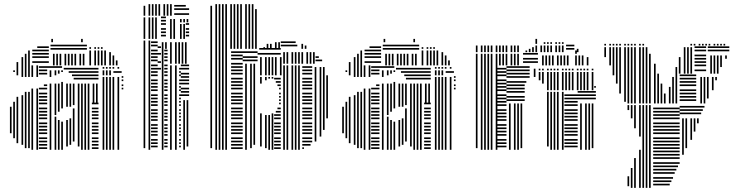

<svg xmlns="http://www.w3.org/2000/svg" viewBox="-20 -724 3557 928"><path d="M36 -80H28V-208H36ZM52 -56H44V-232H52ZM52 -376H44V-384H52ZM68 -32H60V-256H68ZM68 -360H60V-408H68ZM92 -24H84V-264H92ZM92 -352H84V-408H92ZM108 -8H100V-280H108ZM108 -352H100V-408H108ZM124 -8H116V-280H124ZM124 -352H116V-408H124ZM140 0H132V-296H140ZM140 -352H132V-408H140ZM164 0H156V-296H164ZM164 -352H156V-408H164ZM208 -4H168V-12H208ZM208 -20H168V-28H208ZM208 -36H168V-44H208ZM208 -52H168V-60H208ZM208 -76H168V-84H208ZM208 -92H168V-100H208ZM208 -108H168V-116H208ZM208 -124H168V-132H208ZM208 -148H168V-156H208ZM208 -164H168V-172H208ZM208 -180H168V-188H208ZM208 -196H168V-204H208ZM208 -220H168V-228H208ZM208 -236H168V-244H208ZM208 -252H168V-260H208ZM208 -268H168V-276H208ZM208 -292H168V-300H208ZM208 -308H192V-316H208ZM208 -364H168V-372H208ZM208 -380H168V-388H208ZM208 -396H168V-404H208ZM228 0H220V-320H228ZM228 -352H220V-384H228ZM252 0H244V-160H252ZM252 -168H244V-320H252ZM252 -360H244V-384H252ZM268 0H260V-144H268ZM268 -184H260V-320H268ZM268 -368H260V-384H268ZM284 0H276V-136H284ZM284 -200H276V-328H284ZM284 -376H276V-384H284ZM280 -396H208V-404H280ZM308 -16H300V-144H308ZM308 -208H300V-224H308ZM324 -24H316V-152H324ZM324 -208H316V-224H324ZM340 -40H332V-200H340ZM340 -216H332V-224H340ZM364 -16H356V-224H364ZM380 0H372V-224H380ZM396 0H388V-224H396ZM412 0H404V-224H412ZM456 -4H424V-12H456ZM456 -20H424V-28H456ZM456 -36H424V-44H456ZM456 -52H424V-60H456ZM456 -76H424V-84H456ZM456 -92H424V-100H456ZM456 -108H424V-116H456ZM456 -124H424V-132H456ZM456 -148H424V-156H456ZM456 -164H424V-172H456ZM456 -180H424V-188H456ZM456 -196H424V-204H456ZM456 -220H424V-228H456ZM308 -224H300V-320H308ZM324 -224H316V-320H324ZM340 -224H332V-320H340ZM364 -224H356V-320H364ZM380 -224H372V-320H380ZM396 -224H388V-320H396ZM412 -224H404V-320H412ZM436 -224H428V-320H436ZM452 -224H444V-320H452ZM456 -340H336V-348H456ZM456 -356H328V-364H456ZM456 -372H312V-380H456ZM456 -388H288V-396H456ZM484 0H476V-352H484ZM500 0H492V-352H500ZM516 0H508V-352H516ZM532 0H524V-352H532ZM556 0H548V-352H556ZM576 -292H568V-300H576ZM576 -308H568V-316H576ZM576 -332H568V-340H576ZM576 -348H568V-356H576ZM484 -360H476V-384H484ZM500 -360H492V-384H500ZM516 -360H508V-384H516ZM568 -372H528V-380H568ZM484 -392H476V-400H484ZM500 -392H492V-400H500ZM516 -392H508V-400H516ZM532 -392H524V-400H532ZM556 -392H548V-400H556ZM68 -408H60V-424H68ZM92 -408H84V-448H92ZM108 -408H100V-464H108ZM124 -408H116V-480H124ZM216 -420H136V-428H216ZM216 -444H136V-452H216ZM216 -460H136V-468H216ZM216 -476H136V-484H216ZM216 -492H160V-500H216ZM244 -408H236V-464H244ZM260 -408H252V-464H260ZM276 -408H268V-464H276ZM300 -408H292V-464H300ZM316 -408H308V-464H316ZM332 -408H324V-464H332ZM348 -408H340V-464H348ZM372 -408H364V-464H372ZM388 -408H380V-464H388ZM400 -484H224V-492H400ZM400 -500H224V-508H400ZM420 -408H412V-480H420ZM444 -408H436V-480H444ZM460 -408H452V-480H460ZM476 -408H468V-480H476ZM492 -408H484V-480H492ZM516 -408H508V-472H516ZM532 -408H524V-456H532ZM548 -408H540V-432H548ZM420 -488H412V-496H420ZM444 -488H436V-496H444ZM460 -488H452V-496H460ZM476 -488H468V-496H476ZM236 -520H228V-536H236ZM380 -520H372V-536H380Z M682 -8H674V-528H682ZM706 0H698V-528H706ZM742 -12H710V-20H742ZM742 -28H710V-36H742ZM742 -44H710V-52H742ZM742 -68H710V-76H742ZM742 -84H710V-92H742ZM742 -100H710V-108H742ZM742 -116H710V-124H742ZM742 -140H710V-148H742ZM742 -156H710V-164H742ZM742 -172H710V-180H742ZM742 -188H710V-196H742ZM742 -212H710V-220H742ZM742 -228H710V-236H742ZM742 -244H710V-252H742ZM742 -260H710V-268H742ZM742 -284H710V-292H742ZM742 -300H710V-308H742ZM742 -316H710V-324H742ZM742 -332H710V-340H742ZM742 -356H710V-364H742ZM742 -372H710V-380H742ZM742 -388H710V-396H742ZM742 -404H710V-412H742ZM742 -428H710V-436H742ZM742 -444H710V-452H742ZM742 -460H710V-468H742ZM742 -476H710V-484H742ZM742 -500H710V-508H742ZM742 -516H710V-524H742ZM758 -388H742V-396H758ZM758 -420H742V-428H758ZM758 -460H742V-468H758ZM758 -492H742V-500H758ZM770 0H762V-488H770ZM790 -12H774V-20H790ZM790 -28H774V-36H790ZM790 -44H774V-52H790ZM790 -68H774V-76H790ZM790 -84H774V-92H790ZM790 -100H774V-108H790ZM790 -116H774V-124H790ZM790 -140H774V-148H790ZM790 -156H774V-164H790ZM790 -172H774V-180H790ZM790 -188H774V-196H790ZM790 -212H774V-220H790ZM790 -228H774V-236H790ZM790 -244H774V-252H790ZM790 -260H774V-268H790ZM790 -284H774V-292H790ZM790 -300H774V-308H790ZM790 -316H774V-324H790ZM790 -332H774V-340H790ZM790 -356H774V-364H790ZM790 -372H774V-380H790ZM790 -388H774V-396H790ZM790 -404H774V-412H790ZM790 -428H774V-436H790ZM790 -444H774V-452H790ZM790 -460H774V-468H790ZM790 -476H774V-484H790ZM770 -488H762V-520H770ZM786 -488H778V-520H786ZM810 0H802V-408H810ZM834 0H826V-408H834ZM854 -12H846V-20H854ZM854 -28H846V-36H854ZM854 -44H846V-52H854ZM854 -68H846V-76H854ZM854 -84H846V-92H854ZM854 -100H846V-108H854ZM854 -116H846V-124H854ZM854 -140H846V-148H854ZM854 -156H846V-164H854ZM854 -172H846V-180H854ZM854 -188H846V-196H854ZM854 -212H846V-220H854ZM854 -228H846V-236H854ZM854 -244H846V-252H854ZM854 -260H846V-268H854ZM854 -284H846V-292H854ZM854 -300H846V-308H854ZM854 -316H846V-324H854ZM854 -332H846V-340H854ZM854 -356H846V-364H854ZM854 -372H846V-380H854ZM854 -388H846V-396H854ZM874 0H866V-240H874ZM890 -16H882V-240H890ZM894 -260H854V-268H894ZM894 -276H854V-284H894ZM894 -292H854V-300H894ZM894 -316H854V-324H894ZM894 -332H854V-340H894ZM894 -348H854V-356H894ZM894 -364H854V-372H894ZM894 -388H854V-396H894ZM894 -404H854V-412H894ZM810 -416H802V-520H810ZM834 -416H826V-520H834ZM850 -416H842V-520H850ZM866 -416H858V-520H866ZM882 -416H874V-520H882ZM682 -536H674V-640H682ZM706 -536H698V-640H706ZM722 -536H714V-640H722ZM738 -536H730V-640H738ZM782 -548H758V-556H782ZM782 -564H758V-572H782ZM782 -580H758V-588H782ZM782 -604H758V-612H782ZM782 -620H758V-628H782ZM782 -636H758V-644H782ZM810 -536H802V-632H810ZM826 -536H818V-632H826ZM858 -536H850V-608H858ZM874 -536H866V-608H874ZM894 -548H878V-556H894ZM894 -564H878V-572H894ZM894 -580H878V-588H894ZM894 -604H878V-612H894ZM858 -616H850V-632H858ZM874 -616H866V-632H874ZM890 -616H882V-632H890ZM682 -648H674V-696H682ZM706 -648H698V-704H706ZM722 -648H714V-704H722ZM738 -648H730V-704H738ZM754 -648H746V-704H754ZM778 -648H770V-704H778ZM794 -648H786V-704H794ZM810 -648H802V-704H810ZM894 -652H822V-660H894ZM894 -676H822V-684H894ZM878 -692H822V-700H878Z M1005 -8H997V-488H1005ZM1029 0H1021V-488H1029ZM1045 0H1037V-488H1045ZM1061 0H1053V-488H1061ZM1077 0H1069V-488H1077ZM1153 -4H1097V-12H1153ZM1153 -20H1097V-28H1153ZM1153 -36H1097V-44H1153ZM1153 -52H1097V-60H1153ZM1153 -76H1097V-84H1153ZM1153 -92H1097V-100H1153ZM1153 -108H1097V-116H1153ZM1153 -124H1097V-132H1153ZM1153 -148H1097V-156H1153ZM1153 -164H1097V-172H1153ZM1153 -180H1097V-188H1153ZM1153 -196H1097V-204H1153ZM1153 -220H1097V-228H1153ZM1153 -236H1097V-244H1153ZM1153 -252H1097V-260H1153ZM1153 -268H1097V-276H1153ZM1153 -292H1097V-300H1153ZM1153 -308H1097V-316H1153ZM1153 -324H1097V-332H1153ZM1153 -340H1097V-348H1153ZM1153 -364H1097V-372H1153ZM1153 -380H1097V-388H1153ZM1153 -396H1097V-404H1153ZM1153 -412H1097V-420H1153ZM1153 -436H1097V-444H1153ZM1153 -452H1097V-460H1153ZM1153 -468H1097V-476H1153ZM1173 0H1165V-416H1173ZM1197 -8H1189V-416H1197ZM1213 -24H1205V-416H1213ZM1225 -428H1153V-436H1225ZM1225 -444H1153V-452H1225ZM1225 -468H1153V-476H1225ZM1245 -16H1237V-176H1245ZM1245 -320H1237V-352H1245ZM1269 -8H1261V-168H1269ZM1269 -336H1261V-352H1269ZM1285 0H1277V-168H1285ZM1285 -344H1277V-352H1285ZM1301 0H1293V-176H1301ZM1301 -344H1293V-352H1301ZM1337 -4H1305V-12H1337ZM1337 -20H1305V-28H1337ZM1337 -36H1305V-44H1337ZM1337 -52H1305V-60H1337ZM1337 -76H1305V-84H1337ZM1337 -92H1305V-100H1337ZM1337 -108H1305V-116H1337ZM1337 -124H1305V-132H1337ZM1337 -148H1305V-156H1337ZM1337 -164H1305V-172H1337ZM1337 -180H1313V-188H1337ZM1337 -196H1321V-204H1337ZM1337 -220H1329V-228H1337ZM1337 -236H1329V-244H1337ZM1337 -252H1329V-260H1337ZM1337 -268H1329V-276H1337ZM1337 -292H1329V-300H1337ZM1337 -308H1321V-316H1337ZM1337 -324H1313V-332H1337ZM1337 -340H1305V-348H1337ZM1245 -360H1237V-448H1245ZM1269 -360H1261V-448H1269ZM1285 -360H1277V-448H1285ZM1301 -360H1293V-448H1301ZM1317 -360H1309V-448H1317ZM1341 -360H1333V-448H1341ZM1337 -460H1225V-468H1337ZM1337 -484H1233V-492H1337ZM1357 0H1349V-408H1357ZM1373 0H1365V-408H1373ZM1397 0H1389V-408H1397ZM1413 0H1405V-408H1413ZM1429 0H1421V-408H1429ZM1449 -4H1441V-12H1449ZM1481 -20H1441V-28H1481ZM1489 -36H1441V-44H1489ZM1489 -52H1441V-60H1489ZM1489 -76H1441V-84H1489ZM1489 -92H1441V-100H1489ZM1489 -108H1441V-116H1489ZM1489 -124H1441V-132H1489ZM1489 -148H1441V-156H1489ZM1489 -164H1441V-172H1489ZM1489 -180H1441V-188H1489ZM1489 -196H1441V-204H1489ZM1489 -220H1441V-228H1489ZM1489 -236H1441V-244H1489ZM1489 -252H1441V-260H1489ZM1489 -268H1441V-276H1489ZM1489 -292H1441V-300H1489ZM1489 -308H1441V-316H1489ZM1489 -324H1441V-332H1489ZM1489 -340H1441V-348H1489ZM1489 -364H1441V-372H1489ZM1489 -380H1441V-388H1489ZM1489 -396H1441V-404H1489ZM1509 -40H1501V-400H1509ZM1533 -64H1525V-400H1533ZM1549 -96H1541V-400H1549ZM1565 -152H1557V-360H1565ZM1357 -416H1349V-464H1357ZM1373 -416H1365V-464H1373ZM1397 -416H1389V-464H1397ZM1413 -416H1405V-464H1413ZM1429 -416H1421V-464H1429ZM1445 -416H1437V-464H1445ZM1469 -416H1461V-464H1469ZM1485 -416H1477V-464H1485ZM1501 -416H1493V-464H1501ZM1537 -428H1505V-436H1537ZM1521 -444H1505V-452H1521ZM1357 -464H1349V-472H1357ZM1373 -464H1365V-472H1373ZM1397 -464H1389V-472H1397ZM1413 -464H1405V-472H1413ZM1429 -464H1421V-472H1429ZM1445 -464H1437V-472H1445ZM1469 -464H1461V-472H1469ZM1485 -464H1477V-472H1485ZM1501 -464H1493V-472H1501ZM1005 -488H997V-688H1005ZM1029 -488H1021V-688H1029ZM1045 -488H1037V-688H1045ZM1061 -488H1053V-688H1061ZM1077 -488H1069V-688H1077ZM1101 -488H1093V-688H1101ZM1117 -488H1109V-688H1117ZM1133 -488H1125V-688H1133ZM1149 -488H1141V-688H1149ZM1173 -488H1165V-688H1173ZM1189 -488H1181V-688H1189ZM1205 -488H1197V-688H1205ZM1221 -488H1213V-680H1221ZM1261 -488H1253V-496H1261ZM1277 -488H1269V-512H1277ZM1293 -488H1285V-512H1293ZM1317 -488H1309V-520H1317ZM1333 -488H1325V-520H1333ZM1417 -500H1337V-508H1417ZM1409 -516H1337V-524H1409ZM1445 -488H1437V-512H1445ZM1461 -488H1453V-504H1461ZM1005 -688H997V-696H1005ZM1029 -688H1021V-704H1029ZM1045 -688H1037V-704H1045ZM1061 -688H1053V-704H1061ZM1077 -688H1069V-704H1077ZM1101 -688H1093V-704H1101ZM1117 -688H1109V-704H1117ZM1133 -688H1125V-704H1133ZM1149 -688H1141V-704H1149ZM1173 -688H1165V-704H1173ZM1189 -688H1181V-704H1189ZM1205 -688H1197V-704H1205Z M1642 -80H1634V-208H1642ZM1658 -56H1650V-232H1658ZM1658 -376H1650V-384H1658ZM1674 -32H1666V-256H1674ZM1674 -360H1666V-408H1674ZM1698 -24H1690V-264H1698ZM1698 -352H1690V-408H1698ZM1714 -8H1706V-280H1714ZM1714 -352H1706V-408H1714ZM1730 -8H1722V-280H1730ZM1730 -352H1722V-408H1730ZM1746 0H1738V-296H1746ZM1746 -352H1738V-408H1746ZM1770 0H1762V-296H1770ZM1770 -352H1762V-408H1770ZM1814 -4H1774V-12H1814ZM1814 -20H1774V-28H1814ZM1814 -36H1774V-44H1814ZM1814 -52H1774V-60H1814ZM1814 -76H1774V-84H1814ZM1814 -92H1774V-100H1814ZM1814 -108H1774V-116H1814ZM1814 -124H1774V-132H1814ZM1814 -148H1774V-156H1814ZM1814 -164H1774V-172H1814ZM1814 -180H1774V-188H1814ZM1814 -196H1774V-204H1814ZM1814 -220H1774V-228H1814ZM1814 -236H1774V-244H1814ZM1814 -252H1774V-260H1814ZM1814 -268H1774V-276H1814ZM1814 -292H1774V-300H1814ZM1814 -308H1798V-316H1814ZM1814 -364H1774V-372H1814ZM1814 -380H1774V-388H1814ZM1814 -396H1774V-404H1814ZM1834 0H1826V-320H1834ZM1834 -352H1826V-384H1834ZM1858 0H1850V-160H1858ZM1858 -168H1850V-320H1858ZM1858 -360H1850V-384H1858ZM1874 0H1866V-144H1874ZM1874 -184H1866V-320H1874ZM1874 -368H1866V-384H1874ZM1890 0H1882V-136H1890ZM1890 -200H1882V-328H1890ZM1890 -376H1882V-384H1890ZM1886 -396H1814V-404H1886ZM1914 -16H1906V-144H1914ZM1914 -208H1906V-224H1914ZM1930 -24H1922V-152H1930ZM1930 -208H1922V-224H1930ZM1946 -40H1938V-200H1946ZM1946 -216H1938V-224H1946ZM1970 -16H1962V-224H1970ZM1986 0H1978V-224H1986ZM2002 0H1994V-224H2002ZM2018 0H2010V-224H2018ZM2062 -4H2030V-12H2062ZM2062 -20H2030V-28H2062ZM2062 -36H2030V-44H2062ZM2062 -52H2030V-60H2062ZM2062 -76H2030V-84H2062ZM2062 -92H2030V-100H2062ZM2062 -108H2030V-116H2062ZM2062 -124H2030V-132H2062ZM2062 -148H2030V-156H2062ZM2062 -164H2030V-172H2062ZM2062 -180H2030V-188H2062ZM2062 -196H2030V-204H2062ZM2062 -220H2030V-228H2062ZM1914 -224H1906V-320H1914ZM1930 -224H1922V-320H1930ZM1946 -224H1938V-320H1946ZM1970 -224H1962V-320H1970ZM1986 -224H1978V-320H1986ZM2002 -224H1994V-320H2002ZM2018 -224H2010V-320H2018ZM2042 -224H2034V-320H2042ZM2058 -224H2050V-320H2058ZM2062 -340H1942V-348H2062ZM2062 -356H1934V-364H2062ZM2062 -372H1918V-380H2062ZM2062 -388H1894V-396H2062ZM2090 0H2082V-352H2090ZM2106 0H2098V-352H2106ZM2122 0H2114V-352H2122ZM2138 0H2130V-352H2138ZM2162 0H2154V-352H2162ZM2182 -292H2174V-300H2182ZM2182 -308H2174V-316H2182ZM2182 -332H2174V-340H2182ZM2182 -348H2174V-356H2182ZM2090 -360H2082V-384H2090ZM2106 -360H2098V-384H2106ZM2122 -360H2114V-384H2122ZM2174 -372H2134V-380H2174ZM2090 -392H2082V-400H2090ZM2106 -392H2098V-400H2106ZM2122 -392H2114V-400H2122ZM2138 -392H2130V-400H2138ZM2162 -392H2154V-400H2162ZM1674 -408H1666V-424H1674ZM1698 -408H1690V-448H1698ZM1714 -408H1706V-464H1714ZM1730 -408H1722V-480H1730ZM1822 -420H1742V-428H1822ZM1822 -444H1742V-452H1822ZM1822 -460H1742V-468H1822ZM1822 -476H1742V-484H1822ZM1822 -492H1766V-500H1822ZM1850 -408H1842V-464H1850ZM1866 -408H1858V-464H1866ZM1882 -408H1874V-464H1882ZM1906 -408H1898V-464H1906ZM1922 -408H1914V-464H1922ZM1938 -408H1930V-464H1938ZM1954 -408H1946V-464H1954ZM1978 -408H1970V-464H1978ZM1994 -408H1986V-464H1994ZM2006 -484H1830V-492H2006ZM2006 -500H1830V-508H2006ZM2026 -408H2018V-480H2026ZM2050 -408H2042V-480H2050ZM2066 -408H2058V-480H2066ZM2082 -408H2074V-480H2082ZM2098 -408H2090V-480H2098ZM2122 -408H2114V-472H2122ZM2138 -408H2130V-456H2138ZM2154 -408H2146V-432H2154ZM2026 -488H2018V-496H2026ZM2050 -488H2042V-496H2050ZM2066 -488H2058V-496H2066ZM2082 -488H2074V-496H2082ZM1842 -520H1834V-536H1842ZM1986 -520H1978V-536H1986Z M2288 -8H2280V-408H2288ZM2312 0H2304V-408H2312ZM2328 0H2320V-408H2328ZM2344 0H2336V-408H2344ZM2360 0H2352V-408H2360ZM2384 0H2376V-408H2384ZM2428 -12H2380V-20H2428ZM2428 -28H2380V-36H2428ZM2428 -44H2380V-52H2428ZM2428 -68H2380V-76H2428ZM2428 -84H2380V-92H2428ZM2428 -100H2380V-108H2428ZM2428 -116H2380V-124H2428ZM2428 -140H2380V-148H2428ZM2428 -156H2380V-164H2428ZM2428 -172H2380V-180H2428ZM2428 -188H2380V-196H2428ZM2428 -212H2380V-220H2428ZM2428 -228H2380V-236H2428ZM2428 -244H2380V-252H2428ZM2428 -260H2380V-268H2428ZM2428 -284H2380V-292H2428ZM2428 -300H2380V-308H2428ZM2428 -316H2380V-324H2428ZM2428 -332H2380V-340H2428ZM2428 -356H2380V-364H2428ZM2428 -372H2380V-380H2428ZM2428 -388H2380V-396H2428ZM2448 0H2440V-224H2448ZM2472 0H2464V-224H2472ZM2488 0H2480V-224H2488ZM2504 -8H2496V-224H2504ZM2516 -236H2428V-244H2516ZM2516 -252H2428V-260H2516ZM2516 -276H2428V-284H2516ZM2516 -292H2428V-300H2516ZM2516 -308H2428V-316H2516ZM2524 -324H2428V-332H2524ZM2540 -348H2428V-356H2540ZM2540 -364H2428V-372H2540ZM2540 -380H2428V-388H2540ZM2540 -396H2428V-404H2540ZM2568 -352H2560V-392H2568ZM2632 -16H2624V-280H2632ZM2648 0H2640V-280H2648ZM2664 0H2656V-280H2664ZM2680 0H2672V-280H2680ZM2704 0H2696V-280H2704ZM2772 -12H2708V-20H2772ZM2772 -28H2708V-36H2772ZM2772 -44H2708V-52H2772ZM2772 -68H2708V-76H2772ZM2772 -84H2708V-92H2772ZM2772 -100H2708V-108H2772ZM2772 -116H2708V-124H2772ZM2772 -140H2708V-148H2772ZM2772 -156H2708V-164H2772ZM2772 -172H2708V-180H2772ZM2772 -188H2708V-196H2772ZM2772 -212H2708V-220H2772ZM2772 -228H2708V-236H2772ZM2772 -244H2708V-252H2772ZM2772 -260H2708V-268H2772ZM2792 0H2784V-224H2792ZM2816 0H2808V-224H2816ZM2832 0H2824V-224H2832ZM2848 -8H2840V-224H2848ZM2860 -244H2772V-252H2860ZM2860 -260H2772V-268H2860ZM2860 -276H2772V-284H2860ZM2592 -336H2584V-376H2592ZM2608 -320H2600V-376H2608ZM2632 -288H2624V-376H2632ZM2648 -288H2640V-376H2648ZM2664 -288H2656V-376H2664ZM2680 -288H2672V-376H2680ZM2704 -288H2696V-376H2704ZM2720 -288H2712V-376H2720ZM2736 -288H2728V-376H2736ZM2752 -288H2744V-376H2752ZM2776 -288H2768V-376H2776ZM2792 -288H2784V-376H2792ZM2808 -288H2800V-376H2808ZM2824 -288H2816V-376H2824ZM2848 -288H2840V-376H2848ZM2860 -300H2852V-308H2860ZM2592 -384H2584V-392H2592ZM2608 -384H2600V-392H2608ZM2632 -384H2624V-392H2632ZM2648 -384H2640V-392H2648ZM2664 -384H2656V-392H2664ZM2680 -384H2672V-392H2680ZM2704 -384H2696V-392H2704ZM2720 -384H2712V-392H2720ZM2736 -384H2728V-392H2736ZM2752 -384H2744V-392H2752ZM2776 -384H2768V-392H2776ZM2792 -384H2784V-392H2792ZM2808 -384H2800V-392H2808ZM2824 -384H2816V-392H2824ZM2848 -384H2840V-392H2848ZM2288 -408H2280V-464H2288ZM2312 -408H2304V-464H2312ZM2328 -408H2320V-464H2328ZM2344 -408H2336V-464H2344ZM2360 -408H2352V-464H2360ZM2384 -408H2376V-464H2384ZM2400 -408H2392V-464H2400ZM2416 -408H2408V-464H2416ZM2432 -408H2424V-464H2432ZM2456 -408H2448V-464H2456ZM2472 -408H2464V-464H2472ZM2488 -408H2480V-464H2488ZM2580 -420H2508V-428H2580ZM2580 -436H2508V-444H2580ZM2580 -460H2508V-468H2580ZM2608 -408H2600V-456H2608ZM2624 -408H2616V-456H2624ZM2640 -408H2632V-456H2640ZM2656 -408H2648V-456H2656ZM2680 -408H2672V-456H2680ZM2696 -408H2688V-456H2696ZM2712 -408H2704V-456H2712ZM2728 -408H2720V-456H2728ZM2768 -408H2760V-456H2768ZM2784 -408H2776V-456H2784ZM2800 -408H2792V-456H2800ZM2824 -408H2816V-448H2824ZM2768 -464H2760V-480H2768ZM2288 -472H2280V-504H2288ZM2312 -472H2304V-504H2312ZM2328 -472H2320V-504H2328ZM2344 -472H2336V-504H2344ZM2360 -472H2352V-504H2360ZM2384 -472H2376V-504H2384ZM2400 -472H2392V-504H2400ZM2416 -472H2408V-504H2416ZM2432 -472H2424V-504H2432ZM2456 -472H2448V-504H2456ZM2472 -472H2464V-504H2472ZM2488 -472H2480V-504H2488ZM2528 -472H2520V-480H2528ZM2544 -472H2536V-488H2544ZM2560 -472H2552V-496H2560ZM2576 -472H2568V-504H2576ZM2600 -472H2592V-504H2600ZM2616 -472H2608V-504H2616ZM2632 -472H2624V-504H2632ZM2648 -472H2640V-504H2648ZM2672 -472H2664V-504H2672ZM2688 -472H2680V-504H2688ZM2704 -472H2696V-504H2704ZM2756 -484H2716V-492H2756ZM2756 -500H2716V-508H2756ZM2776 -472H2768V-488H2776ZM2576 -512H2568V-536H2576ZM2616 -512H2608V-520H2616ZM2632 -512H2624V-520H2632ZM2648 -512H2640V-520H2648ZM2672 -512H2664V-520H2672ZM2688 -512H2680V-520H2688ZM2704 -512H2696V-520H2704Z M3021 176H3013V128H3021ZM3021 -192H3013V-216H3021ZM3037 184H3029V88H3037ZM3037 -152H3029V-216H3037ZM3053 184H3045V40H3053ZM3053 -104H3045V-216H3053ZM3077 184H3069V0H3077ZM3077 -64H3069V-216H3077ZM3093 184H3085V-216H3093ZM3109 184H3101V-216H3109ZM3125 184H3117V-216H3125ZM3217 172H3137V164H3217ZM3225 156H3137V148H3225ZM3233 140H3137V132H3233ZM3241 116H3137V108H3241ZM3249 100H3137V92H3249ZM3257 84H3137V76H3257ZM3265 68H3137V60H3265ZM3265 44H3137V36H3265ZM3265 28H3137V20H3265ZM3265 12H3137V4H3265ZM3265 -4H3137V-12H3265ZM3265 -20H3137V-28H3265ZM3265 -36H3137V-44H3265ZM3265 -52H3137V-60H3265ZM3265 -76H3137V-84H3265ZM3265 -92H3137V-100H3265ZM3265 -108H3137V-116H3265ZM3265 -124H3137V-132H3265ZM3265 -148H3137V-156H3265ZM3265 -164H3137V-172H3265ZM3265 -180H3137V-188H3265ZM3265 -196H3137V-204H3265ZM3285 24H3277V-152H3285ZM3301 -8H3293V-152H3301ZM3325 -48H3317V-152H3325ZM3341 -88H3333V-152H3341ZM3357 -128H3349V-152H3357ZM3369 -172H3265V-180H3369ZM3377 -188H3265V-196H3377ZM3385 -204H3265V-212H3385ZM2949 -360H2941V-368H2949ZM2965 -320H2957V-368H2965ZM2981 -272H2973V-368H2981ZM3005 -232H2997V-368H3005ZM3021 -224H3013V-368H3021ZM3037 -224H3029V-368H3037ZM3053 -224H3045V-368H3053ZM3077 -224H3069V-368H3077ZM3093 -224H3085V-368H3093ZM3109 -224H3101V-368H3109ZM3125 -224H3117V-368H3125ZM3149 -224H3141V-368H3149ZM3165 -224H3157V-368H3165ZM3181 -224H3173V-320H3181ZM3197 -224H3189V-272H3197ZM3221 -224H3213V-304H3221ZM3237 -224H3229V-352H3237ZM3253 -224H3245V-368H3253ZM3345 -236H3265V-244H3345ZM3345 -252H3265V-260H3345ZM3345 -268H3265V-276H3345ZM3345 -284H3265V-292H3345ZM3345 -308H3265V-316H3345ZM3345 -324H3265V-332H3345ZM3345 -340H3265V-348H3345ZM3345 -356H3265V-364H3345ZM3373 -224H3365V-352H3373ZM3389 -224H3381V-352H3389ZM3405 -248H3397V-352H3405ZM3429 -288H3421V-352H3429ZM3445 -336H3437V-352H3445ZM2909 -448H2901V-496H2909ZM2933 -408H2925V-496H2933ZM2949 -368H2941V-496H2949ZM2965 -368H2957V-496H2965ZM2981 -368H2973V-496H2981ZM3005 -368H2997V-496H3005ZM3021 -368H3013V-496H3021ZM3037 -368H3029V-496H3037ZM3053 -368H3045V-496H3053ZM3077 -368H3069V-496H3077ZM3093 -368H3085V-496H3093ZM3109 -368H3101V-496H3109ZM3125 -368H3117V-464H3125ZM3149 -368H3141V-416H3149ZM3253 -368H3245V-400H3253ZM3269 -368H3261V-448H3269ZM3293 -368H3285V-496H3293ZM3309 -368H3301V-496H3309ZM3325 -368H3317V-496H3325ZM3393 -380H3337V-388H3393ZM3393 -404H3337V-412H3393ZM3393 -420H3337V-428H3393ZM3393 -436H3337V-444H3393ZM3393 -452H3337V-460H3393ZM3393 -476H3337V-484H3393ZM3393 -492H3337V-500H3393ZM3421 -368H3413V-456H3421ZM3437 -368H3429V-456H3437ZM3453 -368H3445V-456H3453ZM3469 -400H3461V-456H3469ZM3493 -440H3485V-456H3493ZM3505 -476H3401V-484H3505ZM3505 -492H3401V-500H3505ZM2909 -504H2901V-512H2909ZM2933 -504H2925V-512H2933ZM2949 -504H2941V-512H2949ZM2965 -504H2957V-512H2965ZM2981 -504H2973V-512H2981ZM3005 -504H2997V-512H3005ZM3021 -504H3013V-512H3021ZM3037 -504H3029V-512H3037ZM3053 -504H3045V-512H3053ZM3077 -504H3069V-512H3077ZM3093 -504H3085V-512H3093ZM3325 -504H3317V-512H3325ZM3341 -504H3333V-512H3341ZM3365 -504H3357V-512H3365ZM3381 -504H3373V-512H3381ZM3397 -504H3389V-512H3397ZM3413 -504H3405V-512H3413ZM3437 -504H3429V-512H3437ZM3453 -504H3445V-512H3453ZM3469 -504H3461V-512H3469ZM3485 -504H3477V-512H3485Z"/></svg>

Font: Rubik Lines
Style: Regular
Weight: 400
Designer: Hubert and Fischer, NaN
Foundry: Hubert and Fischer, NaN
Version: Version 2.201